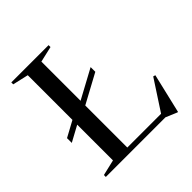

<svg xmlns="http://www.w3.org/2000/svg" viewBox="-198 -857 1027 1027"><g transform="rotate(-45 315.0 -344.0)"><path d="M565 27H561L497 0H46V-14.5L135.5 -35.5V-306L46 -257.5V-293.5L135.5 -342V-680L46 -700.5V-715H328V-700.5L238.5 -680V-383.5L404 -473V-437.5L238.5 -348V-30H494L605.5 -201L618 -197.5Z"/></g></svg>

Font: Newsreader 72pt
Style: Regular
Weight: 400
Designer: Hugues Gentile
Foundry: Production Type
Version: Version 1.003; ttfautohint (v1.8.3)